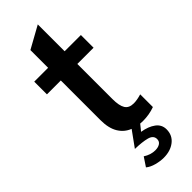

<svg xmlns="http://www.w3.org/2000/svg" viewBox="-289 -695 920 920"><g transform="rotate(-45 171.0 -235.5)"><path d="M227 8 202 39Q245 46 271 65.5Q297 85 297 117Q297 157 267 180.5Q237 204 191 204Q168 204 141.5 197Q115 190 98 176L128 131Q157 150 188 150Q207 150 219.5 142Q232 134 232 118Q232 93 202 85Q172 77 123 76L180 -3Q144 -17 124 -50.5Q104 -84 104 -138V-407H10V-493H104V-613L216 -675V-493H326V-407H216V-169Q216 -124 229 -103Q242 -82 274 -82Q296 -82 326 -91V-5Q288 9 244 9Z"/></g></svg>

Font: Hanken Grotesk SemiBold
Style: Regular
Weight: 600
Designer: Alfredo Marco Pradil
Foundry: Hanken Design Co.
Version: Version 3.014